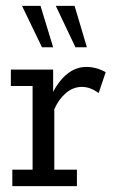

<svg xmlns="http://www.w3.org/2000/svg" viewBox="-20 -634 386 654"><path d="M22 0V-56H91V-341H17V-397H161V-294L151 -300Q173 -351 204.5 -378.5Q236 -406 274 -406Q309 -406 340 -388L316 -317Q301 -328 287 -333Q273 -338 259 -338Q229 -338 204.5 -317Q180 -296 165 -262V-56H242V0ZM237 -473 170 -614H234L276 -473ZM123 -473 55 -614H118L161 -473Z"/></svg>

Font: Rokkitt SemiBold
Style: Regular
Weight: 400
Version: Version 3.103